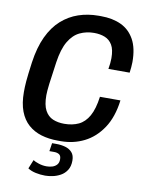

<svg xmlns="http://www.w3.org/2000/svg" viewBox="-97 -764 794 1042"><g transform="rotate(10 300.0 -243.5)"><path d="M260 10Q210 10 168.5 -2.5Q127 -15 96.5 -42Q66 -69 49.5 -112.5Q33 -156 33 -218Q33 -232 33.5 -246Q34 -260 35.5 -278Q37 -296 40 -321Q43 -346 48 -383Q60 -468 88 -527.5Q116 -587 157.5 -624Q199 -661 250.5 -678.5Q302 -696 360 -696H374Q438 -696 485 -674Q532 -652 558.5 -604.5Q585 -557 585 -480Q585 -466 583.5 -451.5Q582 -437 580 -421H463Q466 -438 467.5 -453Q469 -468 469 -481Q469 -528 454 -553.5Q439 -579 413 -589.5Q387 -600 353 -600Q311 -600 275 -583Q239 -566 214 -524Q189 -482 178 -407Q166 -326 161 -284.5Q156 -243 156 -222Q156 -168 172 -138.5Q188 -109 215.5 -97.5Q243 -86 278 -86Q323 -86 357 -102Q391 -118 413 -157Q435 -196 444 -264H557Q545 -170 504.5 -109.5Q464 -49 405 -19.5Q346 10 277 10ZM225 209Q199 209 173 203.5Q147 198 129 186L149 137Q159 144 180.5 151Q202 158 224 158Q240 158 255 153.5Q270 149 280 138Q290 127 290 108Q290 88 279 81Q268 74 251 74H225L232 29H256Q282 29 305 35.5Q328 42 342.5 58Q357 74 357 103Q357 135 343.5 156Q330 177 309 188.5Q288 200 265.5 204.5Q243 209 225 209Z"/></g></svg>

Font: Chivo Mono Medium
Style: Italic
Weight: 500
Italic angle: -8.05°
Monospace: yes
Designer: Hector Gatti
Foundry: Omnibus-Type
Version: Version 1.008